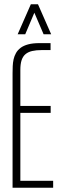

<svg xmlns="http://www.w3.org/2000/svg" viewBox="-20 -883 287 903"><path d="M75.7 -384.8H218.3V-352.1H75.7V-32.7H230V0H39.1V-538.1Q39.1 -554.2 39.8 -571.3Q40.5 -588.4 43.9 -604Q47.4 -619.6 55.2 -633.5Q63 -647.5 76.9 -658Q90.8 -668.5 112.5 -674.3Q134.3 -680.2 166 -680.2H217.8V-647.5H176.3Q150.4 -647.5 131.3 -643.1Q112.3 -638.7 99.9 -628.2Q87.4 -617.7 81.5 -599.6Q75.7 -581.5 75.7 -554.2ZM220.7 -721.7H185.1L141.6 -823.2L98.6 -721.7H63L125 -862.8H158.7Z"/></svg>

Font: Tulpen One
Style: Regular
Weight: 400
Designer: Naima Ben Ayed
Foundry: Naima Ben Ayed, Anton Koovit
Version: Version 1.002